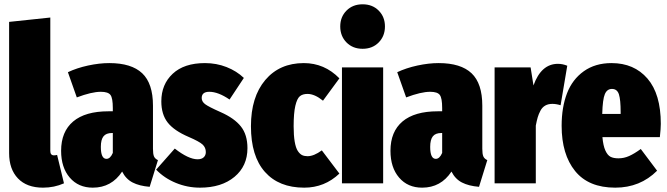

<svg xmlns="http://www.w3.org/2000/svg" viewBox="-20 -845 3075 885"><path d="M178.2 20Q103.5 20 62.7 -22.7Q22 -65.4 22 -139.2V-744.1L211.9 -764.2V-148.9Q211.9 -128.9 229 -128.9Q235.4 -128.9 243.2 -130.9L274.9 0Q230 20 178.2 20Z M685.1 -159.2Q685.1 -135.3 689.7 -124.3Q694.3 -113.3 708 -106.9L669.9 16.1Q622.1 12.2 591.1 -3.9Q560.1 -20 543 -54.2Q494.1 20 407.7 20Q341.3 20 301.5 -26.4Q261.7 -72.8 261.7 -149.9Q261.7 -238.3 317.4 -285.2Q373 -332 480 -332H500V-347.2Q500 -392.6 489.3 -407.2Q478.5 -421.9 444.8 -421.9Q402.8 -421.9 334 -396L293 -512.2Q334 -531.7 386 -543Q438 -554.2 483.9 -554.2Q585.9 -554.2 635.5 -507.3Q685.1 -460.4 685.1 -357.9ZM470.7 -112.8Q488.3 -112.8 500 -140.1V-231.9H496.1Q469.2 -231.9 457 -216.6Q444.8 -201.2 444.8 -168Q444.8 -112.8 470.7 -112.8Z M924.8 -554.2Q977.5 -554.2 1024.2 -535.9Q1070.8 -517.6 1104 -485.8L1038.1 -386.2Q985.8 -421.9 944.8 -421.9Q909.7 -421.9 909.7 -393.1Q909.7 -377 925.3 -365Q940.9 -353 997.1 -328.1Q1060.1 -300.3 1090.3 -262.2Q1120.6 -224.1 1120.6 -162.1Q1120.6 -79.6 1060.8 -29.8Q1001 20 901.9 20Q843.8 20 790.5 -2Q737.3 -23.9 699.7 -63L785.6 -160.2Q849.1 -110.8 890.6 -110.8Q909.2 -110.8 918.9 -119.9Q928.7 -128.9 928.7 -144Q928.7 -165 913.6 -179Q898.4 -192.9 849.6 -213.9Q782.2 -242.7 752.9 -280.3Q723.6 -317.9 723.6 -377.9Q723.6 -456.1 776.1 -505.1Q828.6 -554.2 924.8 -554.2Z M1380.4 -554.2Q1475.6 -554.2 1544.4 -483.9L1468.8 -380.9Q1430.2 -412.1 1397.5 -412.1Q1375 -412.1 1362.1 -401.4Q1349.1 -390.6 1341.3 -357.2Q1333.5 -323.7 1333.5 -263.2Q1333.5 -220.7 1338.4 -192.1Q1343.3 -163.6 1352.5 -149.4Q1361.8 -135.3 1372.3 -130.1Q1382.8 -125 1397.5 -125Q1426.8 -125 1463.4 -151.9L1544.4 -44.9Q1476.1 20 1382.3 20Q1265.6 20 1201.2 -52.5Q1136.7 -125 1136.7 -263.2Q1136.7 -397.9 1202.6 -476.1Q1268.6 -554.2 1380.4 -554.2Z M1754.4 -723.1Q1754.4 -678.7 1725.6 -649.4Q1696.8 -620.1 1651.4 -620.1Q1606 -620.1 1577.1 -649.4Q1548.3 -678.7 1548.3 -723.1Q1548.3 -767.1 1577.1 -796.1Q1606 -825.2 1651.4 -825.2Q1696.8 -825.2 1725.6 -796.1Q1754.4 -767.1 1754.4 -723.1ZM1746.1 -534.2V0H1556.2V-534.2Z M2203.1 -159.2Q2203.1 -135.3 2207.8 -124.3Q2212.4 -113.3 2226.1 -106.9L2188 16.1Q2140.1 12.2 2109.1 -3.9Q2078.1 -20 2061 -54.2Q2012.2 20 1925.8 20Q1859.4 20 1819.6 -26.4Q1779.8 -72.8 1779.8 -149.9Q1779.8 -238.3 1835.4 -285.2Q1891.1 -332 1998 -332H2018.1V-347.2Q2018.1 -392.6 2007.3 -407.2Q1996.6 -421.9 1962.9 -421.9Q1920.9 -421.9 1852.1 -396L1811 -512.2Q1852.1 -531.7 1904.1 -543Q1956.1 -554.2 2002 -554.2Q2104 -554.2 2153.6 -507.3Q2203.1 -460.4 2203.1 -357.9ZM1988.8 -112.8Q2006.3 -112.8 2018.1 -140.1V-231.9H2014.2Q1987.3 -231.9 1975.1 -216.6Q1962.9 -201.2 1962.9 -168Q1962.9 -112.8 1988.8 -112.8Z M2551.8 -550.8Q2573.2 -550.8 2594.7 -542L2564 -359.9Q2543.9 -366.2 2525.9 -366.2Q2506.8 -366.2 2493.2 -358.4Q2479.5 -350.6 2471.2 -335Q2462.9 -319.3 2458.5 -304.2Q2454.1 -289.1 2449.7 -266.1V0H2259.8V-534.2H2425.8L2439 -451.2Q2474.6 -550.8 2551.8 -550.8Z M3025.9 -273.9Q3025.9 -253.4 3021.5 -212.9H2756.8Q2760.3 -173.3 2770.3 -151.4Q2780.3 -129.4 2794.2 -122.3Q2808.1 -115.2 2830.6 -115.2Q2856 -115.2 2879.6 -125.7Q2903.3 -136.2 2933.6 -158.2L3008.8 -58.1Q2930.7 20 2815.9 20Q2692.9 20 2630.9 -56.6Q2568.8 -133.3 2568.8 -265.1Q2568.8 -350.6 2593.5 -414.8Q2618.2 -479 2670.9 -516.6Q2723.6 -554.2 2798.8 -554.2Q2902.8 -554.2 2964.4 -482.9Q3025.9 -411.6 3025.9 -273.9ZM2840.8 -319.8V-328.1Q2840.8 -385.3 2832.8 -410.2Q2824.7 -435.1 2800.8 -435.1Q2778.3 -435.1 2768.1 -411.4Q2757.8 -387.7 2755.9 -319.8Z"/></svg>

Font: Fira Sans Compressed Heavy
Style: Regular
Weight: 900
Width: 1
Designer: Carrois Corporate & Edenspiekermann AG
Foundry: Carrois Corporate GbR & Edenspiekermann AG
Version: Version 4.203;PS 004.203;hotconv 1.0.88;makeotf.lib2.5.64775